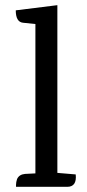

<svg xmlns="http://www.w3.org/2000/svg" viewBox="-20 -723 335 743"><path d="M240 0H42V-8Q42 -18 46 -30Q54 -48 77 -50L117 -52V-630L69 -635Q41 -638 41 -683L202 -703V-54L273 -48Q278 0 240 0Z"/></svg>

Font: Karma Medium
Style: Regular
Weight: 500
Designer: Joana Correia
Foundry: Indian Type Foundry
Version: Version 1.202;PS 1.0;hotconv 1.0.78;makeotf.lib2.5.61930; tt